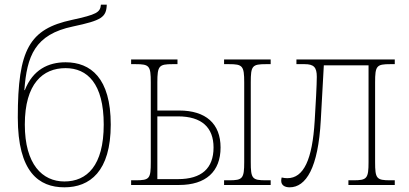

<svg xmlns="http://www.w3.org/2000/svg" viewBox="-20 -790 1746 820"><path d="M255 10C363 10 453 -57 453 -258C453 -457 367 -524 260 -524C186 -524 120 -492 86 -405H84C95 -550 128 -643 292 -677C414 -703 434 -716 436 -770H411C408 -737 393 -728 287 -705C106 -666 56 -580 56 -288C56 -55 146 10 255 10ZM255 -15C161 -15 86 -88 86 -258C86 -433 163 -499 260 -499C353 -499 423 -433 423 -258C423 -82 351 -15 255 -15Z M937 0H1136V-20H1116C1057 -20 1051 -27 1051 -98V-438C1051 -509 1057 -516 1116 -516H1136V-536H937V-516H958C1016 -516 1023 -509 1023 -438V-98C1023 -27 1016 -20 958 -20H937ZM540 0H745C859 0 922 -57 922 -160C922 -262 859 -318 745 -318H652V-438C652 -509 659 -516 717 -516H738V-536H540V-516H559C618 -516 624 -509 624 -438V-98C624 -27 619 -20 559 -20H540ZM652 -25V-293H740C841 -293 892 -246 892 -160C892 -71 841 -25 740 -25Z M1217 10C1287 10 1339 -73 1350 -276L1363 -511H1554V-98C1554 -27 1547 -20 1489 -20H1468V0H1666V-20H1647C1588 -20 1582 -27 1582 -98V-438C1582 -509 1588 -516 1647 -516H1666V-536H1246V-516H1281C1320 -516 1333 -503 1333 -462C1333 -428 1328 -340 1324 -274C1314 -108 1277 -29 1207 -29C1199 -29 1191 -30 1183 -32C1182 -28 1181 -24 1181 -18C1181 1 1196 10 1217 10Z"/></svg>

Font: Noto Serif SemiCondensed Thin
Style: Regular
Weight: 100
Width: 4
Designer: Monotype Design Team
Foundry: Monotype Imaging Inc.
Version: Version 2.015